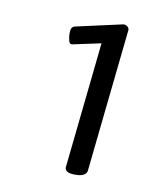

<svg xmlns="http://www.w3.org/2000/svg" viewBox="-57 -810 424 509"><g transform="rotate(10 155.0 -555.5)"><path d="M175 -348Q164 -348 157 -352Q150 -356 151 -364L187 -703L112 -687Q104 -685 101.5 -695Q99 -705 99 -713Q99 -725 102 -729.5Q105 -734 112 -735L233 -762Q240 -764 246 -759.5Q252 -755 251 -749L210 -364Q209 -356 201 -352Q193 -348 183 -348Z"/></g></svg>

Font: Asap Medium
Style: Italic
Weight: 500
Italic angle: -6°
Designer: Pablo Cosgaya
Foundry: Omnibus-Type
Version: Version 3.001; ttfautohint (v1.8.3)